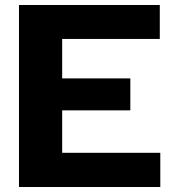

<svg xmlns="http://www.w3.org/2000/svg" viewBox="-20 -749 698 769"><path d="M56 0V-729H620V-593H229V-137H622V0ZM213 -307V-435H502V-307Z"/></svg>

Font: Hubot Sans
Style: Bold
Weight: 700
Designer: Deni Anggara
Foundry: GitHub, Inc., Subsidiary of Microsoft Corporation
Version: Version 2.000